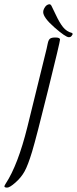

<svg xmlns="http://www.w3.org/2000/svg" viewBox="-29 -749 353 882"><path d="M199.2 -729.5Q203.6 -729 207 -723.1Q210.4 -717.3 227.3 -681.2Q244.1 -645 260.5 -624.5Q276.9 -604 301.3 -597.7L301.8 -597.2Q304.7 -595.7 304.7 -592.8Q304.7 -589.8 299.8 -584Q295.9 -578.1 287.1 -578.1Q272.5 -578.1 220.9 -623.3Q169.4 -668.5 169.4 -693.8Q169.4 -702.1 174.3 -710.9Q184.1 -729.5 199.2 -729.5ZM185.1 -524.9Q187 -532.2 190.2 -548.8Q193.4 -565.4 200.7 -571.3Q208 -577.1 227.3 -576.7Q246.6 -576.2 246.8 -567.4Q247.1 -558.6 192.1 -336.4Q137.2 -114.3 118.4 -52.2Q99.6 9.8 84 38.1Q68.4 66.4 41.7 89.8Q15.1 113.3 3.4 112.8Q-8.3 112.3 -8.8 107.9Q-8.8 103.5 -2.9 94.7Q53.2 9.3 96.7 -165.5Z"/></svg>

Font: Kristi
Style: Regular
Weight: 400
Italic angle: -15°
Version: Version 1.004